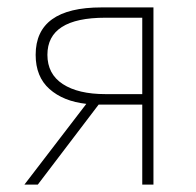

<svg xmlns="http://www.w3.org/2000/svg" viewBox="-20 -498 530 518"><path d="M363.8 0V-215.8H246.1L82 0H45.9L212.9 -217.8Q150.9 -224.6 113.5 -257.8Q76.2 -291 76.2 -350.1Q76.2 -478 253.9 -478H394V0ZM264.2 -244.1H363.8V-450.2H264.2Q107.9 -450.2 107.9 -350.1Q107.9 -298.3 149.4 -271.2Q190.9 -244.1 264.2 -244.1Z"/></svg>

Font: Source Sans 3 ExtraLight
Style: Regular
Weight: 200
Designer: Paul D. Hunt
Foundry: Adobe
Version: Version 3.052;hotconv 1.1.0;makeotfexe 2.6.0